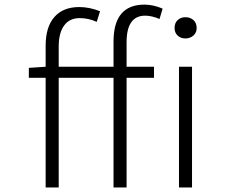

<svg xmlns="http://www.w3.org/2000/svg" viewBox="-20 -828 1040 848"><path d="M481.4 -533.2V-644.5Q481.4 -807.6 618.2 -807.6Q656.2 -807.6 698.2 -790L684.6 -744.1Q650.4 -758.8 621.1 -758.8Q539.1 -758.8 539.1 -641.6V-533.2H660.2V-484.4H539.1V0H481.4V-484.4H239.3V0H181.6V-484.4H107.4V-528.3L181.6 -533.2V-626Q181.6 -709 220.2 -752.9Q258.8 -796.9 330.1 -796.9Q375 -796.9 421.9 -778.3L407.2 -731.4Q371.1 -748 332 -748Q287.1 -748 263.2 -715.3Q239.3 -682.6 239.3 -622.1V-533.2ZM770.5 0V-533.2H828.1V0ZM798.8 -752Q820.3 -752 834.5 -739.3Q848.6 -726.6 848.6 -704.1Q848.6 -683.6 834 -670.9Q819.3 -658.2 798.8 -658.2Q778.3 -658.2 764.6 -670.9Q751 -683.6 751 -704.1Q751 -726.6 764.6 -739.3Q778.3 -752 798.8 -752Z"/></svg>

Font: Gen Shin Gothic Monospace Light
Style: Regular
Weight: 300
Designer: [Source Han Sans]
Ryoko NISHIZUKA  (kana & ideographs); Paul D. Hunt (Latin, Greek & Cyrillic); Wenlong ZHANG  (bopomofo
Version: Version 1.002.20150607